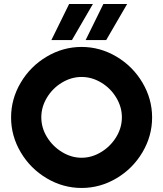

<svg xmlns="http://www.w3.org/2000/svg" viewBox="-20 -923 810 953"><path d="M35 -340Q35 -432 83 -513Q131 -594 212 -642Q293 -690 385 -690Q477 -690 558 -642Q639 -594 687 -513Q735 -432 735 -340Q735 -248 687 -167Q639 -86 558 -38Q477 10 385 10Q293 10 212 -38Q131 -86 83 -167Q35 -248 35 -340ZM585 -341Q585 -392 557 -438.5Q529 -485 482.5 -513Q436 -541 385 -541Q334 -541 287.5 -513Q241 -485 213 -438.5Q185 -392 185 -341Q185 -289 213 -243Q241 -197 287.5 -168.5Q334 -140 385 -140Q436 -140 482.5 -168.5Q529 -197 557 -243Q585 -289 585 -341ZM323 -903H441L337 -724H235ZM493 -903H611L507 -724H405Z"/></svg>

Font: Teachers[wght]
Style: Regular
Weight: 400
Designer: Alfredo Marco Pradil & Chank Diesel
Version: Version 1.000;Glyphs 3.1.2 (3151)